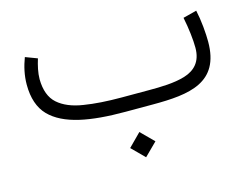

<svg xmlns="http://www.w3.org/2000/svg" viewBox="-77 -446 1013 771"><g transform="rotate(-15 430.0 -60.5)"><path d="M391.1 145.5 443.4 197.8 496.1 145.5 443.4 92.8ZM523.9 0C678.2 0 804.2 -16.1 804.2 -186C804.2 -203.1 803.2 -224.1 800.8 -249C798.3 -273.9 794.9 -296.9 790 -318.8L733.4 -304.2C743.2 -255.9 748.5 -208.5 748.5 -175.8C748.5 -117.7 718.3 -87.9 673.8 -74.2C628.9 -60.5 573.7 -59.6 524.4 -59.6H410.2C351.1 -59.6 298.8 -63 254.4 -70.3C209.5 -77.1 174.3 -91.8 149.4 -113.8C124.5 -135.7 111.8 -169.9 111.3 -215.3C111.3 -242.2 118.2 -271.5 126.5 -298.3L77.1 -316.9C64 -282.2 55.7 -246.1 55.7 -207.5C55.7 -151.9 70.3 -108.9 99.1 -79.1C157.2 -19 265.6 0 410.2 0Z"/></g></svg>

Font: Vazirmatn ExtraLight
Style: Regular
Weight: 200
Designer: Saber Rastikerdar
Foundry: Saber Rastikerdar
Version: Version 33.003